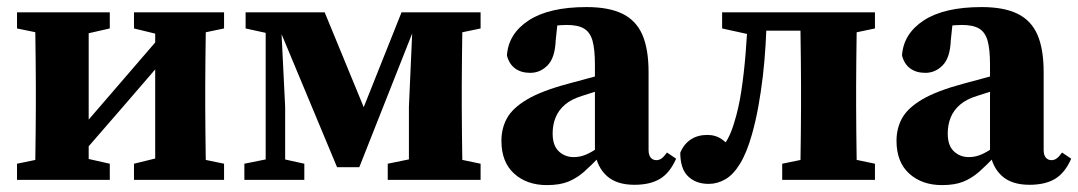

<svg xmlns="http://www.w3.org/2000/svg" viewBox="-20 -519 3111 554"><path d="M29.1 0V-46.6L126.1 -66.6H207.8L296.8 -46.6V0ZM366.6 0V-46.6L448.1 -66.6H530.2L626.5 -46.6V0ZM80.4 0Q81.4 -23 81.9 -60.4Q82.4 -97.7 82.9 -138.2Q83.4 -178.7 83.4 -210V-273.5Q83.4 -304.8 82.9 -345.3Q82.4 -385.8 81.9 -423.6Q81.4 -461.5 80.4 -483.5H235.9V0ZM191.3 -45.5 143.4 -92.4H165.6L316.2 -267L466.1 -440.9L509.1 -392.2H491.1L341.4 -218.5ZM427.8 0V-483.5H575.2Q574.2 -461.5 573.7 -423.6Q573.2 -385.8 572.7 -345.3Q572.2 -304.8 572.2 -273.5V-210Q572.2 -178.7 572.7 -138.2Q573.2 -97.7 573.7 -60.4Q574.2 -23 575.2 0ZM29.1 -436.9V-483.5H296.8V-436.9L208.4 -416.9H126.6ZM366.6 -436.9V-483.5H626.5V-436.9L530.7 -416.9H448.7Z M952.6 -36.5 778.5 -453.8H768.2V-483.5H916.8L1048.7 -163.1H1010.9L1138.6 -483.5H1193.4L1194.8 -453.8H1181.7L1016.7 -36.5ZM1159.9 0V-211.4L1172 -483.5H1315.4Q1314.4 -461.5 1313.9 -423.6Q1313.4 -385.8 1312.9 -345.3Q1312.4 -304.8 1312.4 -273.5V-210Q1312.4 -178.7 1312.9 -138.2Q1313.4 -97.7 1313.9 -60.4Q1314.4 -23 1315.4 0ZM685.1 0V-46.6L765.5 -62.8H784.8L858.1 -46.6V0ZM1098.8 0V-46.6L1196.3 -66.6H1271L1366.7 -46.6V0ZM688.7 -436.9V-483.5H788.3V-416.9H779.9ZM746.6 0V-483.5H789.3L802.8 -210.7V0ZM1230.9 -416.9V-483.5H1366.7V-436.9L1271 -416.9Z M1558 15.1Q1500.2 15.1 1463.5 -18.1Q1426.8 -51.4 1426.8 -112.7Q1426.8 -148.8 1442.9 -178Q1458.9 -207.2 1500.9 -232.1Q1543 -257 1620.5 -277.7Q1647.2 -285 1673.9 -292.1Q1700.6 -299.3 1726.8 -306.4Q1753 -313.6 1779.7 -320.6V-280.3Q1747.1 -270.3 1715.9 -260.4Q1684.7 -250.5 1659.4 -242.3Q1629.3 -233.2 1610.4 -217.2Q1591.6 -201.1 1583.1 -180Q1574.6 -159 1574.6 -133.8Q1574.6 -99 1592.3 -82.4Q1610 -65.7 1635.5 -65.7Q1650.4 -65.7 1664.4 -70.5Q1678.5 -75.3 1696.9 -86.9Q1715.2 -98.5 1741.8 -118.6L1752.2 -67.2H1710.2Q1685.8 -41.5 1664.8 -23Q1643.8 -4.6 1619.2 5.3Q1594.7 15.1 1558 15.1ZM1810.6 14.2Q1759.4 14.2 1731.2 -11.1Q1703 -36.5 1696.6 -80.4V-84.7V-332.3Q1696.6 -377.1 1689.6 -401.7Q1682.6 -426.2 1665.1 -436.6Q1647.7 -447 1615.4 -447Q1597 -447 1576 -444.2Q1555.1 -441.4 1521.8 -432.5L1590.7 -471.6L1583.4 -402.2Q1581.4 -352.2 1560 -330.5Q1538.7 -308.8 1510.2 -308.8Q1483.5 -308.8 1466.2 -321.6Q1448.9 -334.4 1442.7 -359Q1446.8 -421.7 1505.6 -460.2Q1564.5 -498.6 1672.4 -498.6Q1736.7 -498.6 1776 -479.3Q1815.3 -460.1 1833.4 -418.9Q1851.4 -377.7 1851.4 -310.5V-86.1Q1851.4 -71.8 1857.5 -64.3Q1863.6 -56.9 1874 -56.9Q1882 -56.9 1888.9 -61.8Q1895.8 -66.7 1904.5 -78.9L1930.9 -61.1Q1912.9 -20.1 1884.3 -2.9Q1855.7 14.2 1810.6 14.2Z M2024.8 11.6Q1988 11.6 1965.5 -10.1Q1942.9 -31.7 1942.9 -78.5Q1953 -103 1973 -116.4Q1993 -129.7 2021.1 -129.7Q2045.4 -129.7 2063.8 -116.4Q2082.2 -103.1 2098.1 -82.1V-69.5H2056V-84.9Q2070.1 -100.4 2080.5 -119.5Q2090.8 -138.6 2098.8 -166.2Q2111.3 -205.8 2118.9 -255.7Q2126.5 -305.7 2131.3 -363.5Q2136.1 -421.4 2138.3 -483.5H2192.8Q2191.8 -435.5 2189 -389.1Q2186.2 -342.8 2181.1 -299Q2175.9 -255.2 2168.4 -213.1Q2160.9 -171 2149.5 -130.5Q2134.5 -77.8 2115.2 -46.4Q2096 -15.1 2073.1 -1.8Q2050.2 11.6 2024.8 11.6ZM2063.6 -436.9V-483.5H2173.8V-416.9H2154.5ZM2167.5 -430.6V-483.5H2370.8V-430.6ZM2237 0V-46.6L2334.5 -66.6H2409.2L2504.6 -46.6V0ZM2288.3 0Q2289.3 -23 2289.8 -60.4Q2290.3 -97.7 2290.8 -138.2Q2291.3 -178.7 2291.3 -210V-273.5Q2291.3 -304.8 2290.8 -345.3Q2290.3 -385.8 2289.8 -423.6Q2289.3 -461.5 2288.3 -483.5H2453.3Q2452.3 -461.5 2451.8 -423.6Q2451.3 -385.8 2450.8 -345.3Q2450.3 -304.8 2450.3 -273.5V-210Q2450.3 -178.7 2450.8 -138.2Q2451.3 -97.7 2451.8 -60.4Q2452.3 -23 2453.3 0ZM2370.8 -416.9V-483.5H2504.6V-436.9L2409.2 -416.9Z M2698 15.1Q2640.2 15.1 2603.5 -18.1Q2566.8 -51.4 2566.8 -112.7Q2566.8 -148.8 2582.9 -178Q2598.9 -207.2 2640.9 -232.1Q2683 -257 2760.5 -277.7Q2787.2 -285 2813.9 -292.1Q2840.6 -299.3 2866.8 -306.4Q2893 -313.6 2919.7 -320.6V-280.3Q2887.1 -270.3 2855.9 -260.4Q2824.7 -250.5 2799.4 -242.3Q2769.3 -233.2 2750.4 -217.2Q2731.6 -201.1 2723.1 -180Q2714.6 -159 2714.6 -133.8Q2714.6 -99 2732.3 -82.4Q2750 -65.7 2775.5 -65.7Q2790.4 -65.7 2804.4 -70.5Q2818.5 -75.3 2836.9 -86.9Q2855.2 -98.5 2881.8 -118.6L2892.2 -67.2H2850.2Q2825.8 -41.5 2804.8 -23Q2783.8 -4.6 2759.2 5.3Q2734.7 15.1 2698 15.1ZM2950.6 14.2Q2899.4 14.2 2871.2 -11.1Q2843 -36.5 2836.6 -80.4V-84.7V-332.3Q2836.6 -377.1 2829.6 -401.7Q2822.6 -426.2 2805.1 -436.6Q2787.7 -447 2755.4 -447Q2737 -447 2716 -444.2Q2695.1 -441.4 2661.8 -432.5L2730.7 -471.6L2723.4 -402.2Q2721.4 -352.2 2700 -330.5Q2678.7 -308.8 2650.2 -308.8Q2623.5 -308.8 2606.2 -321.6Q2588.9 -334.4 2582.7 -359Q2586.8 -421.7 2645.6 -460.2Q2704.5 -498.6 2812.4 -498.6Q2876.7 -498.6 2916 -479.3Q2955.3 -460.1 2973.4 -418.9Q2991.4 -377.7 2991.4 -310.5V-86.1Q2991.4 -71.8 2997.5 -64.3Q3003.6 -56.9 3014 -56.9Q3022 -56.9 3028.9 -61.8Q3035.8 -66.7 3044.5 -78.9L3070.9 -61.1Q3052.9 -20.1 3024.3 -2.9Q2995.7 14.2 2950.6 14.2Z"/></svg>

Font: Source Serif 4 Variable
Style: Regular
Weight: 400
Designer: Frank Grießhammer
Foundry: Adobe
Version: Version 4.005;hotconv 1.1.0;makeotfexe 2.6.0